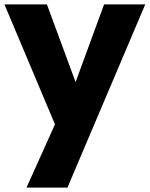

<svg xmlns="http://www.w3.org/2000/svg" viewBox="-21 -578 673 863"><path d="M98.1 265.1 226.1 -19 -1 -558.1H189.9L318.8 -209L446.8 -558.1H631.8L282.2 265.1Z"/></svg>

Font: PoppinsZ
Style: Bold
Weight: 700
Designer: Ninad Kale (Devanagari), Jonny Pinhorn (Latin)
Foundry: Indian Type Foundry
Version: Version 3.002;FEAKit 1.0